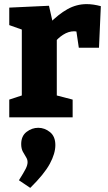

<svg xmlns="http://www.w3.org/2000/svg" viewBox="-20 -570 524 933"><path d="M25 0V-86L101 -111L86 -87V-447L104 -420L25 -448V-533L218 -542L239 -449L218 -454Q264 -501 308 -525.5Q352 -550 401 -550Q433 -550 470 -540L461 -338H363L347 -446L362 -414Q357 -416 351.5 -417Q346 -418 340 -418Q313 -418 286.5 -401Q260 -384 243 -360L256 -404V-87L237 -111L333 -86V0ZM127 343 72 306Q96 268 105 250Q114 232 114 218Q114 205 106.5 193.5Q99 182 91 167Q83 152 83 130Q83 91 109 71Q135 51 166 51Q197 51 223 72Q249 93 249 135Q249 176 222 226Q195 276 127 343Z"/></svg>

Font: Bitter Thin ExtraBold
Style: Regular
Weight: 800
Version: Version 3.020